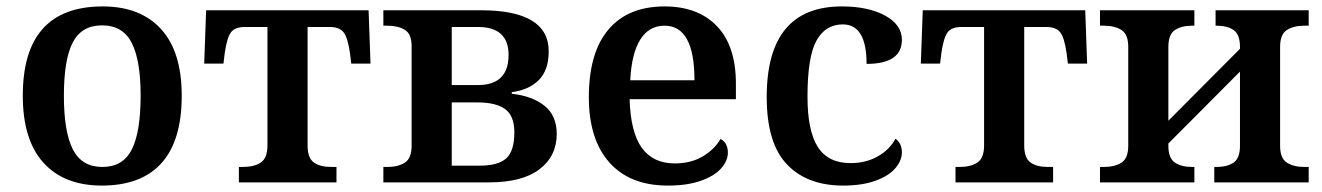

<svg xmlns="http://www.w3.org/2000/svg" viewBox="-20 -568 4116 598"><path d="M51 -270Q51 -548 300 -548Q417 -548 481.5 -477.5Q546 -407 546 -270Q546 -130 483 -60Q420 10 297 10Q180 10 115.5 -61Q51 -132 51 -270ZM418 -270Q418 -381 390 -435Q362 -489 298 -489Q234 -489 206.5 -435.5Q179 -382 179 -270Q179 -157 207 -102.5Q235 -48 299 -48Q363 -48 390.5 -102.5Q418 -157 418 -270Z M724 -48H736Q772 -48 792.5 -62Q813 -76 813 -115V-484H743Q712 -484 699.5 -467.5Q687 -451 680 -403L676 -370H616L622 -536H1128L1134 -370H1074L1070 -403Q1063 -451 1050 -467.5Q1037 -484 1006 -484H938V-115Q938 -76 957.5 -62Q977 -48 1012 -48H1028V0H724Z M1174 -48H1186Q1220 -48 1241 -61.5Q1262 -75 1262 -114V-424Q1262 -462 1241 -475Q1220 -488 1186 -488H1174V-536H1478Q1689 -536 1689 -408Q1689 -350 1658.5 -319Q1628 -288 1574 -281V-276Q1638 -269 1676 -238.5Q1714 -208 1714 -151Q1714 -82 1660.5 -41Q1607 0 1503 0H1174ZM1468 -303Q1564 -303 1564 -397Q1564 -484 1468 -484H1387V-303ZM1473 -52Q1532 -52 1557 -75Q1582 -98 1582 -156Q1582 -207 1553.5 -228Q1525 -249 1467 -249H1387V-52Z M1814 -265Q1814 -404 1875 -476Q1936 -548 2050 -548Q2154 -548 2213 -486.5Q2272 -425 2272 -308V-259H1941Q1944 -156 1979 -107.5Q2014 -59 2082 -59Q2131 -59 2168 -80.5Q2205 -102 2224 -135Q2235 -130 2241 -119Q2247 -108 2247 -93Q2247 -67 2226 -43.5Q2205 -20 2163 -5Q2121 10 2060 10Q1942 10 1878 -62Q1814 -134 1814 -265ZM2143 -318Q2143 -488 2050 -488Q2001 -488 1974 -444.5Q1947 -401 1943 -318Z M2368 -266Q2368 -548 2602 -548Q2684 -548 2736.5 -519.5Q2789 -491 2789 -444Q2789 -369 2679 -369Q2679 -492 2605 -492Q2551 -492 2523 -441.5Q2495 -391 2495 -267Q2495 -161 2527 -110.5Q2559 -60 2629 -60Q2677 -60 2714 -81Q2751 -102 2769 -136Q2789 -122 2789 -93Q2789 -68 2768.5 -44Q2748 -20 2706.5 -5Q2665 10 2606 10Q2494 10 2431 -56Q2368 -122 2368 -266Z M2956 -48H2968Q3004 -48 3024.5 -62Q3045 -76 3045 -115V-484H2975Q2944 -484 2931.5 -467.5Q2919 -451 2912 -403L2908 -370H2848L2854 -536H3360L3366 -370H3306L3302 -403Q3295 -451 3282 -467.5Q3269 -484 3238 -484H3170V-115Q3170 -76 3189.5 -62Q3209 -48 3244 -48H3260V0H2956Z M3406 -48H3418Q3452 -48 3473 -61.5Q3494 -75 3494 -114V-422Q3494 -461 3473 -474.5Q3452 -488 3418 -488H3406V-536H3700V-488H3693Q3660 -488 3639.5 -474.5Q3619 -461 3619 -422V-192L3842 -416V-422Q3842 -461 3822 -474.5Q3802 -488 3769 -488H3766V-536H4056V-488H4043Q4009 -488 3988 -474.5Q3967 -461 3967 -422V-114Q3967 -75 3988 -61.5Q4009 -48 4043 -48H4056V0H3762V-48H3769Q3802 -48 3822 -61.5Q3842 -75 3842 -114V-345L3619 -121V-114Q3619 -75 3639.5 -61.5Q3660 -48 3693 -48H3700V0H3406Z"/></svg>

Font: Noto Serif SemiBold
Style: Regular
Weight: 600
Designer: Monotype Design Team
Foundry: Monotype Imaging Inc.
Version: Version 1.001